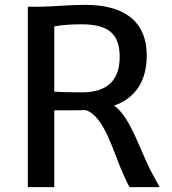

<svg xmlns="http://www.w3.org/2000/svg" viewBox="-20 -771 707 791"><path d="M94.7 0H203.6V-316.4C265.1 -316.4 304.2 -316.4 333 -317.4C411.1 -292.5 447.3 -141.6 487.3 -54.7C502 -23.4 505.4 -12.7 514.2 0H637.7C627.4 -18.1 617.7 -36.1 607.9 -54.7C558.6 -144.5 519 -288.1 450.2 -335.9C533.7 -365.2 584.5 -432.6 584.5 -542C584.5 -690.4 482.9 -751 331.5 -751C259.8 -751 190.4 -743.2 142.1 -743.2H94.7ZM203.6 -393.6V-662.1C234.9 -668.5 274.9 -670.9 315.4 -670.9C429.7 -670.9 473.1 -628.9 473.1 -536.6C473.1 -433.6 414.6 -390.6 318.4 -390.6C292 -390.6 225.1 -391.1 203.6 -393.6Z"/></svg>

Font: Merriweather Sans
Style: Regular
Weight: 400
Designer: Eben Sorkin ( eben@eyebytes.com )
Foundry: Eben Sorkin
Version: Version 1.003